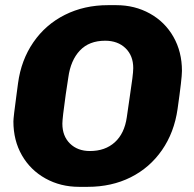

<svg xmlns="http://www.w3.org/2000/svg" viewBox="-20 -715 753 745"><path d="M287 10Q215 10 156.5 -22.5Q98 -55 65 -112.5Q32 -170 32 -244Q32 -259 44 -347L50 -392Q62 -482 109.5 -551Q157 -620 232 -657.5Q307 -695 399 -695H431Q503 -695 561.5 -662.5Q620 -630 653 -572Q686 -514 686 -440Q686 -411 669 -292Q656 -201 608.5 -132.5Q561 -64 487 -27Q413 10 320 10ZM472 -260 484 -343Q490 -383 493.5 -410Q497 -437 497 -451Q497 -499 467 -528Q437 -557 388 -557Q326 -557 290 -519Q254 -481 245 -414L235 -348Q222 -256 222 -235Q222 -187 251.5 -158Q281 -129 329 -129Q388 -129 425.5 -163Q463 -197 472 -260Z"/></svg>

Font: Chivo ExtraBold Italic
Style: Regular
Weight: 800
Italic angle: -8.05°
Designer: Hector Gatti
Foundry: Omnibus-Type
Version: Version 1.007